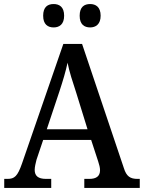

<svg xmlns="http://www.w3.org/2000/svg" viewBox="-20 -932 713 952"><path d="M427 -796C454 -796 479 -811 479 -854C479 -898 454 -912 427 -912C398 -912 375 -898 375 -854C375 -811 398 -796 427 -796ZM246 -796C274 -796 298 -811 298 -854C298 -898 274 -912 246 -912C217 -912 194 -898 194 -854C194 -811 217 -796 246 -796ZM1 0H234V-45H208C169 -45 152 -60 152 -90C152 -104 157 -124 161 -140L194 -238H432L467 -131C472 -116 476 -101 476 -88C476 -58 457 -45 423 -45H398V0H673V-45H662C626 -45 607 -57 594 -99L387 -714H294L89 -121C67 -58 52 -45 17 -45H1ZM212 -291 275 -480C293 -535 305 -575 315 -621C324 -575 340 -527 358 -472L414 -291Z"/></svg>

Font: Noto Serif Bengali SemiCondensed
Style: Regular
Weight: 400
Width: 4
Designer: Juan Bruce, Universal Thirst, Indian Type Foundry and the Monotype Design Team.
Foundry: Monotype Imaging Inc.
Version: Version 2.003